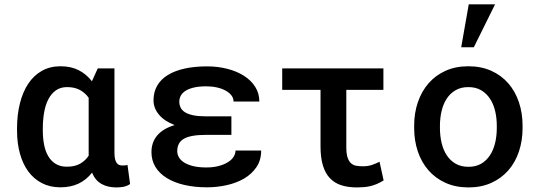

<svg xmlns="http://www.w3.org/2000/svg" viewBox="-20 -838 2440 869"><path d="M498 -528.3V-147Q498 -129.4 500.7 -118.2Q503.4 -106.9 508.3 -100.3Q513.2 -93.8 519.8 -91.3Q526.4 -88.9 534.2 -88.9Q547.4 -88.9 557.1 -91.3L568.8 -4.9Q553.2 4.9 538.3 7.6Q523.4 10.3 506.8 10.3Q467.3 10.3 439.2 -5.6Q411.1 -21.5 396.5 -56.6Q371.6 -24.4 336.2 -7.3Q300.8 9.8 252.9 9.8Q206.1 9.8 169.4 -9.3Q132.8 -28.3 107.9 -62.3Q83 -96.2 70.1 -143.3Q57.1 -190.4 57.1 -246.6V-256.8Q57.1 -318.4 70.1 -370.1Q83 -421.9 107.9 -459.2Q132.8 -496.6 169.4 -517.3Q206.1 -538.1 253.9 -538.1Q301.3 -538.1 336.2 -520.3Q371.1 -502.4 396 -470.2L422.4 -528.3ZM173.8 -246.6Q173.8 -212.4 179.7 -182.6Q185.5 -152.8 198.5 -130.9Q211.4 -108.9 232.2 -96.2Q252.9 -83.5 282.7 -83.5Q318.4 -83.5 342.3 -96.9Q366.2 -110.4 381.3 -133.3V-147V-395.5Q365.7 -417.5 341.8 -430.7Q317.9 -443.8 283.7 -443.8Q253.9 -443.8 232.9 -429Q211.9 -414.1 198.7 -388.4Q185.5 -362.8 179.7 -328.9Q173.8 -294.9 173.8 -256.8Z M665.5 -149.4Q665.5 -194.3 691.9 -225.3Q718.3 -256.3 770.5 -272Q724.1 -289.6 699.5 -319.1Q674.8 -348.6 674.8 -383.8Q674.8 -421.4 691.4 -450.2Q708 -479 739.3 -498.3Q770.5 -517.6 815.4 -527.6Q860.4 -537.6 917 -537.6Q965.3 -537.6 1008.5 -526.6Q1051.8 -515.6 1084 -495.1Q1116.2 -474.6 1135 -445.1Q1153.8 -415.5 1153.8 -378.4H1037.1Q1037.1 -393.6 1027.6 -406Q1018.1 -418.5 1001.5 -427.7Q984.9 -437 962.4 -442.1Q939.9 -447.3 914.1 -447.3Q879.4 -447.3 855.7 -441.4Q832 -435.5 817.9 -425.8Q803.7 -416 797.6 -403.6Q791.5 -391.1 791.5 -378.4Q791.5 -363.8 797.4 -351.3Q803.2 -338.9 817.1 -330.1Q831.1 -321.3 853.8 -316.4Q876.5 -311.5 910.2 -311.5H1027.3V-227.5H910.2Q843.3 -227.5 812.7 -210.2Q782.2 -192.9 782.2 -153.8Q782.2 -139.2 789.8 -126Q797.4 -112.8 813.5 -102.5Q829.6 -92.3 854.5 -86.2Q879.4 -80.1 913.6 -80.1Q944.3 -80.1 968.8 -86.4Q993.2 -92.8 1010.5 -103.3Q1027.8 -113.8 1036.9 -127.7Q1045.9 -141.6 1045.9 -156.7H1162.1Q1162.1 -113.3 1140.9 -81.8Q1119.6 -50.3 1085 -30Q1050.3 -9.8 1006.3 0Q962.4 9.8 917 9.8Q860.4 9.8 814.2 -1Q768.1 -11.7 734.9 -32.2Q701.7 -52.7 683.6 -82.3Q665.5 -111.8 665.5 -149.4Z M1715.3 -431.2H1547.4V-172.9Q1547.4 -142.1 1553.2 -124.8Q1559.1 -107.4 1569.3 -98.6Q1579.6 -89.8 1593.3 -87.6Q1606.9 -85.4 1622.6 -85.4Q1646 -85.4 1664.3 -91.8Q1682.6 -98.1 1697.8 -106L1716.3 -21.5Q1700.7 -11.7 1685.8 -5.4Q1670.9 1 1656.2 4.4Q1641.6 7.8 1626.5 9Q1611.3 10.3 1595.2 10.3Q1556.2 10.3 1525.6 0.7Q1495.1 -8.8 1473.9 -30.8Q1452.6 -52.7 1441.7 -88.4Q1430.7 -124 1430.7 -176.3V-431.2H1257.3V-528.3H1715.3Z M1854.5 -269Q1854.5 -326.2 1871.3 -375.5Q1888.2 -424.8 1919.7 -460.9Q1951.2 -497.1 1996.6 -517.6Q2042 -538.1 2099.6 -538.1Q2157.7 -538.1 2203.4 -517.6Q2249 -497.1 2280.5 -460.9Q2312 -424.8 2328.6 -375.5Q2345.2 -326.2 2345.2 -269V-258.8Q2345.2 -201.2 2328.6 -151.9Q2312 -102.5 2280.5 -66.7Q2249 -30.8 2203.6 -10.3Q2158.2 10.3 2100.6 10.3Q2042.5 10.3 1996.8 -10.3Q1951.2 -30.8 1919.7 -66.7Q1888.2 -102.5 1871.3 -151.9Q1854.5 -201.2 1854.5 -258.8ZM1971.2 -258.8Q1971.2 -222.7 1978.8 -190.9Q1986.3 -159.2 2002.2 -135Q2018.1 -110.8 2042.5 -96.9Q2066.9 -83 2100.6 -83Q2133.3 -83 2157.5 -96.9Q2181.6 -110.8 2197.5 -135Q2213.4 -159.2 2220.9 -190.9Q2228.5 -222.7 2228.5 -258.8V-269Q2228.5 -304.2 2220.9 -335.9Q2213.4 -367.7 2197.5 -391.6Q2181.6 -415.5 2157.5 -429.7Q2133.3 -443.8 2099.6 -443.8Q2066.4 -443.8 2042 -429.7Q2017.6 -415.5 2002 -391.6Q1986.3 -367.7 1978.8 -335.9Q1971.2 -304.2 1971.2 -269ZM2101.6 -818.4H2220.7L2124.5 -624H2067.4Z"/></svg>

Font: Roboto Mono
Style: Regular
Weight: 500
Designer: Google
Version: Version 2.000986; 2015; ttfautohint (v1.3)